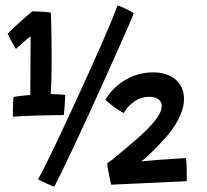

<svg xmlns="http://www.w3.org/2000/svg" viewBox="-20 -678 764 710"><path d="M167.5 -330Q178.5 -330 195 -329.2Q211.5 -328.5 221 -326.5Q221 -320.5 220.2 -305.2Q219.5 -290 218.2 -274.8Q217 -259.5 216 -252.5Q204 -252.5 177.2 -252Q150.5 -251.5 119.2 -250.8Q88 -250 62.2 -248.8Q36.5 -247.5 27.5 -246.5Q27.5 -256.5 27.8 -270.2Q28 -284 28.5 -297.2Q29 -310.5 30 -319.5Q37 -321 49.5 -322.5Q62 -324 74.2 -325.2Q86.5 -326.5 92 -327Q92 -336 92.2 -357.5Q92.5 -379 92.5 -406.5Q92.5 -434 92.8 -461.8Q93 -489.5 93 -511.5Q93 -533.5 93 -543.5Q88.5 -541 77.2 -531.2Q66 -521.5 55 -511.2Q44 -501 39 -497Q31 -509.5 22.5 -525Q14 -540.5 8 -553.5Q14.5 -560.5 31.8 -576.5Q49 -592.5 68.2 -609.5Q87.5 -626.5 99.5 -636Q108 -636 120.8 -635.5Q133.5 -635 146.5 -634Q159.5 -633 167.5 -631.5Q168.5 -624.5 169.2 -598.8Q170 -573 170.5 -534.8Q171 -496.5 171 -451Q171 -423 170.2 -391.5Q169.5 -360 167.5 -330ZM414.5 -658Q421.5 -656 434.2 -650.5Q447 -645 459 -638.8Q471 -632.5 474.5 -629Q470 -616.5 454 -579.5Q438 -542.5 414.5 -490.2Q391 -438 363.8 -377.2Q336.5 -316.5 308.2 -255Q280 -193.5 254.5 -139.2Q229 -85 209.5 -45Q190 -5 180.5 12.5Q177.5 11.5 168.8 7.8Q160 4 149.5 -0.8Q139 -5.5 131 -9.5Q123 -13.5 120.5 -15Q130.5 -31.5 150 -70.8Q169.5 -110 195 -163.8Q220.5 -217.5 248.5 -278.2Q276.5 -339 304 -399.5Q331.5 -460 354.8 -513Q378 -566 393.8 -604.5Q409.5 -643 414.5 -658ZM668 -93.5Q669 -87 669.8 -74.5Q670.5 -62 670.5 -48.2Q670.5 -34.5 670.5 -23.5Q670.5 -12.5 670.5 -8L391 5Q390.5 1.5 387.2 -12.5Q384 -26.5 380.8 -43.8Q377.5 -61 376.5 -74Q395.5 -87 424.5 -111.8Q453.5 -136.5 486 -164Q509.5 -184.5 530.5 -206.2Q551.5 -228 564.8 -248.5Q578 -269 578 -285.5Q578 -303 565 -311.5Q552 -320 532.5 -320Q500 -320 475 -301.5Q450 -283 437.5 -260Q427.5 -265 414 -274Q400.5 -283 388.5 -292.8Q376.5 -302.5 369.5 -309Q386.5 -338.5 413.8 -361.5Q441 -384.5 475 -397.5Q509 -410.5 545.5 -410.5Q598 -410.5 629.2 -383.8Q660.5 -357 660.5 -311.5Q660.5 -282 644.5 -246.8Q628.5 -211.5 597.5 -175Q585.5 -161 571 -145.8Q556.5 -130.5 542.5 -116.8Q528.5 -103 517.8 -93.5Q507 -84 502.5 -81Q514 -82.5 534.5 -84.2Q555 -86 579.5 -87.8Q604 -89.5 627.5 -91Q651 -92.5 668 -93.5Z"/></svg>

Font: Grandstander Thin Medium
Style: Regular
Weight: 500
Version: Version 1.200